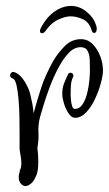

<svg xmlns="http://www.w3.org/2000/svg" viewBox="-20 -590 367 647"><path d="M220 -570Q247 -570 271 -551Q295 -532 303 -507Q306 -500 306 -494Q306 -479 297 -479Q291 -479 288 -490Q280 -516 258.5 -525.5Q237 -535 217 -535Q201 -535 176.5 -524Q152 -513 133 -485Q127 -478 122 -478Q113 -478 115 -490Q133 -528 161 -549Q189 -570 220 -570ZM66 37Q57 37 50 28.5Q43 20 43 7Q43 -1 46 -10Q47 -12 47 -17L49 -20Q52 -29 52 -39Q52 -52 49.5 -65Q47 -78 46 -88V-137Q46 -163 45.5 -194.5Q45 -226 42.5 -255Q40 -284 35.5 -303.5Q31 -323 22 -326Q14 -329 14 -336Q14 -341 18 -345Q22 -349 28 -347Q48 -340 63 -315.5Q78 -291 82 -272Q86 -256 89 -240.5Q92 -225 93 -208Q107 -259 120 -298Q133 -337 159 -384Q177 -414 199.5 -436Q222 -458 253 -458Q276 -458 292.5 -441Q309 -424 318 -400Q327 -376 327 -352Q327 -337 320 -310.5Q313 -284 300.5 -257Q288 -230 270.5 -211.5Q253 -193 233 -193Q221 -193 211 -208Q201 -223 195.5 -241.5Q190 -260 190 -270Q189 -291 195.5 -308Q202 -325 209 -339Q212 -345 217 -345Q222 -345 225.5 -340.5Q229 -336 226 -330Q220 -318 219 -303Q218 -288 218 -271Q218 -265 219 -253.5Q220 -242 223 -232.5Q226 -223 232 -223Q248 -223 258 -238Q268 -253 273.5 -275Q279 -297 281 -318Q283 -339 283 -351Q283 -368 282.5 -386.5Q282 -405 275.5 -418Q269 -431 252 -431Q230 -431 211.5 -411.5Q193 -392 177 -362Q161 -332 148.5 -299Q136 -266 127.5 -238Q119 -210 115 -196Q108 -169 109.5 -143.5Q111 -118 106 -92Q109 -68 109 -46Q109 -31 107.5 -18.5Q106 -6 101 4Q94 21 84 29Q74 37 66 37Z"/></svg>

Font: Ruge Boogie
Style: Regular
Weight: 400
Designer: Robert E. Leuschke
Foundry: Robert E. Leuschke
Version: Version 1.010; ttfautohint (v1.8.3)